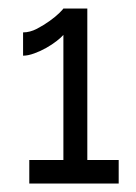

<svg xmlns="http://www.w3.org/2000/svg" viewBox="-20 -831 320 451"><path d="M34.2 -700.2V-754.9Q50.3 -754.9 66.7 -763.4Q83 -772 96.9 -782Q110.8 -792 119.9 -801Q128.9 -810.1 128.9 -811H185.1V-455.1H258.8V-399.9H48.8V-455.1H128.9V-749Q124 -743.2 113 -734.6Q102.1 -726.1 88.6 -718.5Q75.2 -710.9 60.5 -705.6Q45.9 -700.2 34.2 -700.2Z"/></svg>

Font: Raleway Medium
Style: Regular
Weight: 500
Designer: Matt McInerney, Pablo Impallari, Rodrigo Fuenzalida
Foundry: Matt McInerney, Pablo Impallari, Rodrigo Fuenzalida
Version: Version 3.000g; ttfautohint (v1.5) -l 8 -r 28 -G 28 -x 14 -D